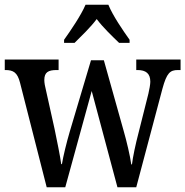

<svg xmlns="http://www.w3.org/2000/svg" viewBox="-20 -786 778 806"><path d="M249 -619V-606H293C322 -635 360 -671 386 -706C412 -671 451 -634 480 -606H524V-619C497 -657 453 -721 435 -766H339C320 -721 276 -657 249 -619ZM64 -439 176 0H254L365 -404L473 0H552L662 -414C680 -480 694 -492 727 -492H738V-536H552V-492H557C593 -492 611 -477 611 -443C611 -432 607 -410 603 -393L563 -234C548 -177 538 -128 534 -96H531C527 -128 511 -196 499 -237L416 -533H362L273 -234C260 -190 245 -129 240 -97H237C233 -128 219 -197 209 -245L173 -407C169 -422 166 -439 166 -450C166 -483 183 -492 218 -492H226V-536H0V-492H2C36 -492 53 -482 64 -439Z"/></svg>

Font: Noto Serif Georgian Condensed Medium
Style: Regular
Weight: 500
Width: 3
Designer: Monotype Design Team, Akaki Razmadze
Foundry: Google LLC
Version: Version 2.003